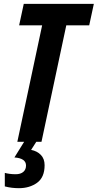

<svg xmlns="http://www.w3.org/2000/svg" viewBox="-20 -734 506 994"><path d="M69.8 0 198.2 -603H79.1L103 -713.9H465.8L441.9 -603H323.2L194.8 0ZM78.1 240.2Q59.1 240.2 41 238Q22.9 235.8 4.9 231V161.1Q15.6 164.1 30 166Q44.4 168 61 168Q86.4 168 100.6 156Q114.7 144 114.7 123Q114.7 85.4 54.7 81.1L105 0H168L141.1 42Q171.9 47.9 191.4 67.9Q210.9 87.9 210.9 121.1Q210.9 184.1 172.1 212.2Q133.3 240.2 78.1 240.2Z"/></svg>

Font: Open Sans Condensed
Style: Bold Italic
Weight: 700
Width: 3
Italic angle: -12°
Designer: Monotype Design Team
Foundry: Monotype Imaging Inc.
Version: Version 3.003; ttfautohint (v1.8.4)